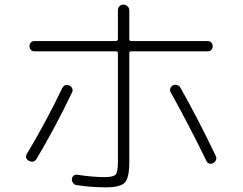

<svg xmlns="http://www.w3.org/2000/svg" viewBox="-20 -803 1040 823"><path d="M429.7 -43.9Q465.8 -43.9 475.6 -54.7Q485.4 -65.4 485.4 -108.4V-575.2Q485.4 -583 475.6 -583H127Q118.2 -583 112.3 -589.4Q106.4 -595.7 106.4 -605Q106.4 -614.3 112.3 -620.6Q118.2 -627 127 -627H475.6Q484.4 -627 485.4 -634.8V-758.8Q485.4 -769.5 492.2 -776.4Q499 -783.2 508.8 -783.2Q519.5 -783.2 526.9 -775.9Q534.2 -768.6 534.2 -758.8V-634.8Q534.2 -627 543 -627H871.1Q879.9 -627 885.7 -620.6Q891.6 -614.3 891.6 -605Q891.6 -595.7 885.7 -589.4Q879.9 -583 871.1 -583H543Q534.2 -583 534.2 -575.2V-108.4Q534.2 -41 515.1 -20.5Q496.1 0 433.6 0Q367.2 0 307.6 -9.8Q298.8 -10.7 293 -19Q287.1 -27.3 288.1 -36.1Q289.1 -44.9 295.9 -50.3Q302.7 -55.7 312.5 -53.7Q377 -43.9 429.7 -43.9ZM104.5 -113.3Q85 -124 94.7 -142.6Q176.8 -279.3 246.1 -423.8Q256.8 -445.3 277.3 -436.5Q286.1 -432.6 289.6 -423.8Q293 -415 289.1 -407.2Q211.9 -247.1 136.7 -122.1Q126 -103.5 104.5 -113.3ZM752.9 -427.7Q825.2 -300.8 905.3 -133.8Q909.2 -126 905.8 -117.2Q902.3 -108.4 893.6 -103.5Q872.1 -94.7 863.3 -116.2Q793.9 -258.8 711.9 -407.2Q707 -415 710 -423.8Q712.9 -432.6 721.2 -437Q729.5 -441.4 739.3 -438.5Q749 -435.5 752.9 -427.7Z"/></svg>

Font: Rounded Mgen+ 2m light
Style: Regular
Weight: 200
Designer: [Source Han Sans]
Ryoko NISHIZUKA  (kana & ideographs); Paul D. Hunt (Latin, Greek & Cyrillic); Wenlong ZHANG  (bopomofo
Version: Version 1.059.20150602